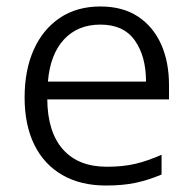

<svg xmlns="http://www.w3.org/2000/svg" viewBox="-20 -563 596 593"><path d="M290 -543Q359 -543 406 -512Q453 -481 477.5 -426.5Q502 -372 502 -300V-256H126Q127 -155 174.5 -101.5Q222 -48 310 -48Q360 -48 398 -57Q436 -66 479 -85V-24Q439 -7 399.5 1.5Q360 10 307 10Q229 10 172.5 -22.5Q116 -55 86 -116Q56 -177 56 -262Q56 -346 84 -409Q112 -472 164.5 -507.5Q217 -543 290 -543ZM290 -487Q220 -487 177.5 -441Q135 -395 128 -311H431Q431 -389 396.5 -438Q362 -487 290 -487Z"/></svg>

Font: Noto Sans Syriac Eastern Light
Style: Regular
Weight: 300
Designer: Patrick Giasson and the Monotype Design Team
Foundry: Monotype Imaging Inc.
Version: Version 3.001